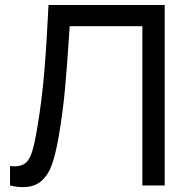

<svg xmlns="http://www.w3.org/2000/svg" viewBox="-20 -740 747 766"><path d="M20 -77.5Q33 -76.5 38 -76.5Q66.5 -76.5 82.2 -89.8Q98 -103 108.2 -135.2Q118.5 -167.5 129 -232.5Q147.5 -341 157.2 -459.2Q167 -577.5 173.5 -720H637V0H548V-635.5H258L256 -605.5Q248 -480 239.5 -386.8Q231 -293.5 214 -194Q202.5 -128 188 -85.8Q173.5 -43.5 145.8 -18.5Q118 6.5 71.5 6.5Q47.5 6.5 20 0Z"/></svg>

Font: CCSD_manrope Medium
Style: Regular
Weight: 500
Designer: Mikhail Sharanda
Foundry: Mikhail Sharanda
Version: Version 4.503